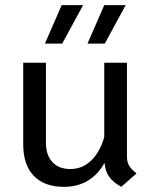

<svg xmlns="http://www.w3.org/2000/svg" viewBox="-20 -713 594 744"><path d="M509 -41 450 11Q418 -7 403 -28Q388 -49 385 -82Q361 -38 321.5 -13.5Q282 11 227 11Q152 11 111 -31.5Q70 -74 70 -153V-470H158V-160Q158 -112 183 -85Q208 -58 252 -58Q300 -58 334 -91.5Q368 -125 384 -182V-470H472V-106Q472 -85 480 -71.5Q488 -58 509 -41ZM219 -693H302L221 -544H154ZM384 -693H467L386 -544H319Z"/></svg>

Font: KoHo Medium
Style: Regular
Weight: 500
Version: Version 1.000; ttfautohint (v1.6)